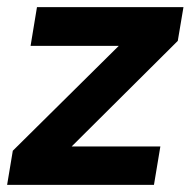

<svg xmlns="http://www.w3.org/2000/svg" viewBox="-30 -520 536 540"><path d="M79 -16 6 -96 401 -487 470 -405ZM-10 0 6 -96 87 -108H421L403 0ZM56 -391 74 -500H486L470 -405L386 -391Z"/></svg>

Font: Figtree
Style: Bold Italic
Weight: 700
Italic angle: -9.5°
Foundry: Erik Kennedy
Version: Version 2.001;gftools[0.9.30]